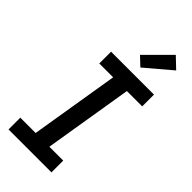

<svg xmlns="http://www.w3.org/2000/svg" viewBox="-304 -1047 1107 1107"><g transform="rotate(45 250.0 -493.0)"><path d="M29 0V-96H154L243 -639H130V-735H480V-639H355L266 -96H379V0ZM314 -790 261 -840 407 -986 472 -924Z"/></g></svg>

Font: Iosevka SS18
Style: Bold Italic
Weight: 700
Italic angle: -9°
Monospace: yes
Designer: Belleve Invis
Foundry: Belleve Invis
Version: Version 25.1.1; ttfautohint (v1.8.4)